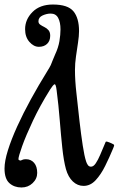

<svg xmlns="http://www.w3.org/2000/svg" viewBox="-36 -812 600 849"><path d="M78.5 -108Q101 -108 114.8 -92Q128.5 -76 128.5 -47.5Q128.5 -21.5 108.2 -2.2Q88 17 59 17Q27 17 5.5 -2.2Q-16 -21.5 -16 -67Q-16 -99.5 -1 -147.5Q14 -195.5 40.2 -253.2Q66.5 -311 100.5 -373Q134.5 -435 172 -495.5Q184 -514.5 188.5 -524.2Q193 -534 196.2 -543.5Q199.5 -553 207.5 -570.5Q222 -601.5 226.8 -630.2Q231.5 -659 231.5 -682Q231.5 -713.5 221.2 -732.8Q211 -752 188 -752Q171 -752 152.5 -743.8Q134 -735.5 134 -718Q134 -708.5 141.8 -703Q149.5 -697.5 160 -692.5Q170.5 -687.5 178.2 -678.8Q186 -670 186 -654Q186 -631 172.2 -618Q158.5 -605 136 -605Q113 -605 94 -626.8Q75 -648.5 75 -683Q75 -726 107.8 -759Q140.5 -792 198 -792Q264 -792 288.8 -762Q313.5 -732 313.5 -674.5Q313.5 -653 309 -623.5Q304.5 -594 300 -562.5Q295.5 -531 295.5 -503Q295.5 -456 302 -399.5Q308.5 -337 315.5 -276.8Q322.5 -216.5 329.8 -169Q337 -121.5 345 -97.5Q347.5 -89.5 352.5 -82.2Q357.5 -75 366.5 -75Q377.5 -75 387.5 -90Q397.5 -105 407 -127.2Q416.5 -149.5 425.5 -171Q429.5 -180 431 -184Q432.5 -188 442.5 -184L456.5 -178.5Q469 -173.5 468.8 -169.5Q468.5 -165.5 463.5 -154Q448 -116.5 429.2 -78.5Q410.5 -40.5 387 -15.2Q363.5 10 333.5 10Q307 10 286.2 -9.5Q265.5 -29 255.5 -64.5Q245.5 -101.5 239.5 -158Q233.5 -214.5 228.2 -280.5Q223 -346.5 214.5 -412Q211 -442 204.8 -439.2Q198.5 -436.5 185.5 -416Q141 -345 109.8 -278.5Q78.5 -212 62 -165.8Q45.5 -119.5 45.5 -108Q45.5 -105.5 48.8 -103.8Q52 -102 54 -102Q56.5 -102 62.2 -105Q68 -108 78.5 -108Z"/></svg>

Font: Besley
Style: Italic
Weight: 400
Italic angle: -13°
Designer: Owen Earl
Foundry: indestructible type*
Version: Version 4.000; ttfautohint (v1.8.4.7-5d5b)